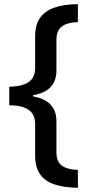

<svg xmlns="http://www.w3.org/2000/svg" viewBox="-20 -734 425 912"><path d="M350 158Q281 157 236 141Q191 125 169 91.5Q147 58 147 7V-143Q147 -192 115 -213Q83 -234 24 -234V-322Q83 -323 115 -343.5Q147 -364 147 -413V-563Q147 -615 169.5 -648Q192 -681 237.5 -697.5Q283 -714 350 -714V-629Q302 -628 275 -609Q248 -590 248 -544V-399Q248 -300 137 -282V-276Q248 -257 248 -158V-12Q248 35 275 53.5Q302 72 350 73Z"/></svg>

Font: Noto Sans NKo Unjoined Medium
Style: Regular
Weight: 500
Designer: Monotype Design Team
Foundry: Monotype Imaging Inc.
Version: Version 2.004